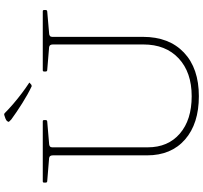

<svg xmlns="http://www.w3.org/2000/svg" viewBox="-46 -910 962 909"><g transform="rotate(-90 434.5 -455.0)"><path d="M495 -793 488 -787Q482 -784 478 -787Q444 -803 401 -830Q358 -857 324 -882Q318 -888 315 -891Q312 -894 313 -896.5Q314 -899 317 -903Q322 -907 329 -910Q336 -913 344 -915Q350 -917 354 -913Q373 -894 398 -872.5Q423 -851 449 -831.5Q475 -812 495 -799Q501 -796 495 -793ZM715 -259Q715 -135 640.5 -64.5Q566 6 434 6Q304 6 229 -59.5Q154 -125 154 -239V-733H192V-236Q192 -140 257 -84Q322 -28 434 -28Q547 -28 613 -89.5Q679 -151 679 -257V-733H715ZM25 -727Q25 -733 31 -733H315Q321 -733 321 -727V-719Q321 -713 315 -712L209 -703Q202 -703 197 -699.5Q192 -696 192 -689V-511H154V-685Q154 -693 151 -697.5Q148 -702 141 -703L31 -712Q25 -713 25 -719ZM551 -727Q551 -733 557 -733H836Q842 -733 842 -727V-719Q842 -713 836 -712L732 -703Q725 -703 720 -699.5Q715 -696 715 -689V-511H679V-685Q679 -693 676 -697.5Q673 -702 666 -703L557 -712Q551 -713 551 -719Z"/></g></svg>

Font: Hahmlet Thin
Style: Regular
Weight: 250
Version: Version 1.002